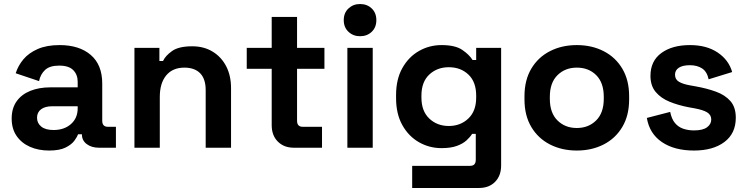

<svg xmlns="http://www.w3.org/2000/svg" viewBox="-20 -734 3716 954"><path d="M224 14Q171 14 129 -4.5Q87 -23 62.5 -58.5Q38 -94 38 -145Q38 -196 62.5 -230.5Q87 -265 130.5 -282.5Q174 -300 230 -300H366V-328Q366 -363 344 -385.5Q322 -408 274 -408Q227 -408 204 -386.5Q181 -365 174 -331L58 -370Q70 -408 96.5 -439.5Q123 -471 167.5 -490.5Q212 -510 276 -510Q374 -510 431 -461Q488 -412 488 -319V-134Q488 -104 516 -104H556V0H472Q435 0 411 -18Q387 -36 387 -66V-67H368Q364 -55 350 -35.5Q336 -16 306 -1Q276 14 224 14ZM246 -88Q299 -88 332.5 -117.5Q366 -147 366 -196V-206H239Q204 -206 184 -191Q164 -176 164 -149Q164 -122 185 -105Q206 -88 246 -88Z M648 0V-496H772V-431H790Q802 -457 835 -480.5Q868 -504 935 -504Q993 -504 1036.5 -477.5Q1080 -451 1104 -404.5Q1128 -358 1128 -296V0H1002V-286Q1002 -342 974.5 -370Q947 -398 896 -398Q838 -398 806 -359.5Q774 -321 774 -252V0Z M1440 0Q1391 0 1360.5 -30.5Q1330 -61 1330 -112V-392H1206V-496H1330V-650H1456V-496H1592V-392H1456V-134Q1456 -104 1484 -104H1580V0Z M1706 0V-496H1832V0ZM1769 -554Q1735 -554 1711.5 -576Q1688 -598 1688 -634Q1688 -670 1711.5 -692Q1735 -714 1769 -714Q1804 -714 1827 -692Q1850 -670 1850 -634Q1850 -598 1827 -576Q1804 -554 1769 -554Z M1948 -246V-262Q1948 -340 1979 -395.5Q2010 -451 2061.5 -480.5Q2113 -510 2174 -510Q2242 -510 2277 -486Q2312 -462 2328 -436H2346V-496H2470V88Q2470 139 2440 169.5Q2410 200 2360 200H2028V90H2316Q2344 90 2344 60V-69H2326Q2316 -53 2298 -36.5Q2280 -20 2250 -9Q2220 2 2174 2Q2113 2 2061.5 -27.5Q2010 -57 1979 -112.5Q1948 -168 1948 -246ZM2210 -108Q2268 -108 2307 -145Q2346 -182 2346 -249V-259Q2346 -327 2307.5 -363.5Q2269 -400 2210 -400Q2152 -400 2113 -363.5Q2074 -327 2074 -259V-249Q2074 -182 2113 -145Q2152 -108 2210 -108Z M2846 14Q2772 14 2713 -16Q2654 -46 2620 -103Q2586 -160 2586 -240V-256Q2586 -336 2620 -393Q2654 -450 2713 -480Q2772 -510 2846 -510Q2920 -510 2979 -480Q3038 -450 3072 -393Q3106 -336 3106 -256V-240Q3106 -160 3072 -103Q3038 -46 2979 -16Q2920 14 2846 14ZM2846 -98Q2904 -98 2942 -135.5Q2980 -173 2980 -243V-253Q2980 -323 2942.5 -360.5Q2905 -398 2846 -398Q2788 -398 2750 -360.5Q2712 -323 2712 -253V-243Q2712 -173 2750 -135.5Q2788 -98 2846 -98Z M3428 14Q3331 14 3269 -28Q3207 -70 3194 -148L3310 -178Q3317 -143 3333.5 -123Q3350 -103 3374.5 -94.5Q3399 -86 3428 -86Q3472 -86 3493 -101.5Q3514 -117 3514 -140Q3514 -163 3494 -175.5Q3474 -188 3430 -196L3402 -201Q3350 -211 3307 -228.5Q3264 -246 3238 -277Q3212 -308 3212 -357Q3212 -431 3266 -470.5Q3320 -510 3408 -510Q3491 -510 3546 -473Q3601 -436 3618 -376L3501 -340Q3493 -378 3468.5 -394Q3444 -410 3408 -410Q3372 -410 3353 -397.5Q3334 -385 3334 -363Q3334 -339 3354 -327.5Q3374 -316 3408 -310L3436 -305Q3492 -295 3537.5 -278.5Q3583 -262 3609.5 -231.5Q3636 -201 3636 -149Q3636 -71 3579.5 -28.5Q3523 14 3428 14Z"/></svg>

Font: Space Grotesk Light
Style: Bold
Weight: 700
Version: Version 2.000